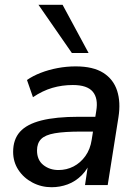

<svg xmlns="http://www.w3.org/2000/svg" viewBox="-20 -775 577 804"><path d="M196 9Q153 9 116 -10.5Q79 -30 57 -63.5Q35 -97 35 -139Q35 -191 63.5 -223Q92 -255 153 -270.5Q214 -286 310 -286H390L381 -224H319Q250 -224 209.5 -217Q169 -210 152 -192.5Q135 -175 135 -145Q135 -105 161.5 -84Q188 -63 225 -63Q259 -63 288 -78Q317 -93 337.5 -121.5Q358 -150 364 -190L383 -310Q392 -363 368.5 -391Q345 -419 285 -419Q240 -419 199 -407Q158 -395 118 -368L93 -440Q117 -457 150.5 -470Q184 -483 221.5 -490Q259 -497 297 -497Q370 -497 412.5 -470Q455 -443 470.5 -395Q486 -347 476 -284L431 0H336L352 -107H362Q349 -68 322.5 -41.5Q296 -15 263.5 -3Q231 9 196 9ZM281 -553 141 -755H242L351 -553Z"/></svg>

Font: Nunito Sans 12pt SemiBold
Style: Italic
Weight: 600
Italic angle: -9°
Designer: Vernon Adams
Foundry: Vernon Adams
Version: Version 3.101;gftools[0.9.27]